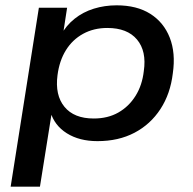

<svg xmlns="http://www.w3.org/2000/svg" viewBox="-20 -521 725 721"><path d="M20 180 126 -492H232L216 -388H208Q228 -425 260 -450.5Q292 -476 332.5 -488.5Q373 -501 418 -501Q494 -501 544.5 -469Q595 -437 617.5 -379.5Q640 -322 629 -246Q620 -169 582.5 -111.5Q545 -54 485 -22.5Q425 9 346 9Q278 9 231 -20.5Q184 -50 169 -102H175L130 180ZM332 -76Q385 -76 424.5 -98.5Q464 -121 489 -161Q514 -201 520 -254Q531 -329 494.5 -372.5Q458 -416 383 -416Q332 -416 292 -394Q252 -372 227.5 -332.5Q203 -293 196 -239Q186 -164 222 -120Q258 -76 332 -76Z"/></svg>

Font: Nunito Sans 10pt SemiExpanded SemiBold
Style: Italic
Weight: 600
Width: 6
Italic angle: -9°
Designer: Vernon Adams
Foundry: Vernon Adams
Version: Version 3.101;gftools[0.9.27]